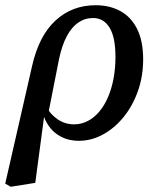

<svg xmlns="http://www.w3.org/2000/svg" viewBox="-34 -526 605 735"><path d="M7 189 -14 177 89 -274Q115 -389 178.5 -447.5Q242 -506 332 -506Q386 -506 427 -483.5Q468 -461 491 -415Q514 -369 514 -299Q514 -233 493.5 -176Q473 -119 438 -76.5Q403 -34 359 -10.5Q315 13 268 13Q214 13 176.5 -18Q139 -49 127 -105L142 -119Q159 -88 187 -69Q215 -50 250 -50Q277 -50 301.5 -62.5Q326 -75 345.5 -98Q365 -121 379 -153Q393 -185 400.5 -224.5Q408 -264 408 -308Q408 -383 385.5 -420Q363 -457 322 -457Q291 -457 265.5 -439.5Q240 -422 221.5 -387Q203 -352 192 -300L149 -82L135 -81L101 174Z"/></svg>

Font: Source Serif 4 Medium
Style: Italic
Weight: 500
Italic angle: -12°
Designer: Frank Grießhammer
Foundry: Adobe Systems Incorporated
Version: Version 4.004;hotconv 1.0.116;makeotfexe 2.5.65601